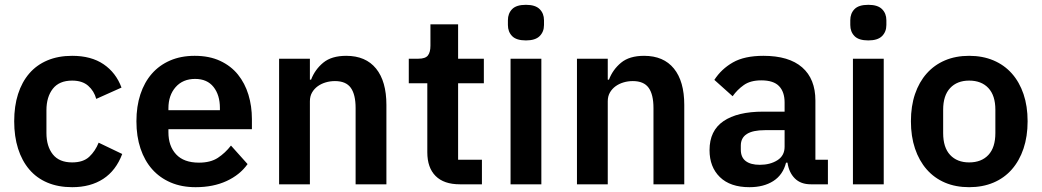

<svg xmlns="http://www.w3.org/2000/svg" viewBox="-20 -766 4330 798"><path d="M280 12Q222 12 177 -7Q132 -26 101.5 -62Q71 -98 55 -148.5Q39 -199 39 -262Q39 -325 55 -375Q71 -425 101.5 -460.5Q132 -496 177 -515Q222 -534 280 -534Q359 -534 410.5 -499Q462 -464 485 -402L380 -355Q371 -388 346.5 -409.5Q322 -431 280 -431Q226 -431 199.5 -397Q173 -363 173 -308V-213Q173 -158 199.5 -124.5Q226 -91 280 -91Q326 -91 351 -114.5Q376 -138 390 -173L488 -126Q462 -57 409 -22.5Q356 12 280 12Z M793 12Q735 12 689.5 -7.5Q644 -27 612.5 -62.5Q581 -98 564 -148.5Q547 -199 547 -262Q547 -324 563.5 -374Q580 -424 611 -459.5Q642 -495 687 -514.5Q732 -534 789 -534Q850 -534 895 -513Q940 -492 969 -456Q998 -420 1012.5 -372.5Q1027 -325 1027 -271V-229H680V-216Q680 -159 712 -124.5Q744 -90 807 -90Q855 -90 885.5 -110Q916 -130 940 -161L1009 -84Q977 -39 921.5 -13.5Q866 12 793 12ZM791 -438Q740 -438 710 -404Q680 -370 680 -316V-308H894V-317Q894 -371 867.5 -404.5Q841 -438 791 -438Z M1140 0V-522H1268V-435H1273Q1289 -477 1323.5 -505.5Q1358 -534 1419 -534Q1500 -534 1543 -481Q1586 -428 1586 -330V0H1458V-317Q1458 -373 1438 -401Q1418 -429 1372 -429Q1352 -429 1333.5 -423.5Q1315 -418 1300.5 -407.5Q1286 -397 1277 -381.5Q1268 -366 1268 -345V0Z M1891 0Q1825 0 1790.5 -34.5Q1756 -69 1756 -133V-420H1679V-522H1719Q1748 -522 1758.5 -535.5Q1769 -549 1769 -576V-665H1884V-522H1991V-420H1884V-102H1983V0Z M2166 -598Q2126 -598 2108.5 -616Q2091 -634 2091 -662V-682Q2091 -710 2108.5 -728Q2126 -746 2166 -746Q2205 -746 2223 -728Q2241 -710 2241 -682V-662Q2241 -634 2223 -616Q2205 -598 2166 -598ZM2102 -522H2230V0H2102Z M2378 0V-522H2506V-435H2511Q2527 -477 2561.5 -505.5Q2596 -534 2657 -534Q2738 -534 2781 -481Q2824 -428 2824 -330V0H2696V-317Q2696 -373 2676 -401Q2656 -429 2610 -429Q2590 -429 2571.5 -423.5Q2553 -418 2538.5 -407.5Q2524 -397 2515 -381.5Q2506 -366 2506 -345V0Z M3350 0Q3308 0 3283.5 -24.5Q3259 -49 3253 -90H3247Q3234 -39 3194 -13.5Q3154 12 3095 12Q3015 12 2972 -30Q2929 -72 2929 -142Q2929 -223 2987 -262.5Q3045 -302 3152 -302H3241V-340Q3241 -384 3218 -408Q3195 -432 3144 -432Q3099 -432 3071.5 -412.5Q3044 -393 3025 -366L2949 -434Q2978 -479 3026 -506.5Q3074 -534 3153 -534Q3259 -534 3314 -486Q3369 -438 3369 -348V-102H3421V0ZM3138 -81Q3181 -81 3211 -100Q3241 -119 3241 -156V-225H3159Q3059 -225 3059 -161V-144Q3059 -112 3079.5 -96.5Q3100 -81 3138 -81Z M3589 -598Q3549 -598 3531.5 -616Q3514 -634 3514 -662V-682Q3514 -710 3531.5 -728Q3549 -746 3589 -746Q3628 -746 3646 -728Q3664 -710 3664 -682V-662Q3664 -634 3646 -616Q3628 -598 3589 -598ZM3525 -522H3653V0H3525Z M4008 12Q3952 12 3907.5 -7Q3863 -26 3831.5 -62Q3800 -98 3783 -148.5Q3766 -199 3766 -262Q3766 -325 3783 -375Q3800 -425 3831.5 -460.5Q3863 -496 3907.5 -515Q3952 -534 4008 -534Q4064 -534 4109 -515Q4154 -496 4185.5 -460.5Q4217 -425 4234 -375Q4251 -325 4251 -262Q4251 -199 4234 -148.5Q4217 -98 4185.5 -62Q4154 -26 4109 -7Q4064 12 4008 12ZM4008 -91Q4059 -91 4088 -122Q4117 -153 4117 -213V-310Q4117 -369 4088 -400Q4059 -431 4008 -431Q3958 -431 3929 -400Q3900 -369 3900 -310V-213Q3900 -153 3929 -122Q3958 -91 4008 -91Z"/></svg>

Font: IBMPlexSans-SemiBold
Style: Regular
Weight: 600
Designer: Mike Abbink, Paul van der Laan, Pieter van Rosmalen
Foundry: Bold Monday
Version: Version 3.1